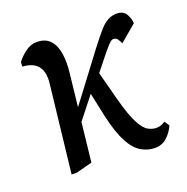

<svg xmlns="http://www.w3.org/2000/svg" viewBox="-93 -547 630 647"><g transform="rotate(-20 222.0 -224.0)"><path d="M62.1 0 97.5 -314Q106.5 -394.5 30.5 -398.5L31.1 -414.5Q44.8 -432.5 63.7 -446.2Q82.6 -460 103.6 -460Q134.8 -460 151.5 -441.5Q168.2 -423.1 172.7 -392.3Q177.2 -361.6 173 -325L159.9 -205.8L258.5 -336.5Q302.6 -396.2 330 -427.1Q357.4 -457.9 389 -457.9Q412.6 -457.9 422.5 -442.4Q432.3 -426.9 433.5 -407.5L374 -357Q369.4 -367.4 364.6 -374.2Q359.8 -381 349.4 -381Q343.6 -381 335.7 -373.3Q327.7 -365.6 311.7 -346.1Q295.7 -326.6 266.2 -289.2L293.4 -185.5Q310.4 -122.6 325.8 -94Q341.1 -65.4 356.3 -57.7Q371.4 -49.9 384.4 -49.9Q393.4 -49.9 401.8 -52.8Q410.2 -55.8 416.5 -60.4L428.5 -43Q418.8 -20.9 401.1 -4.4Q383.3 12 357.5 12Q332.5 12 309.2 -1.3Q285.9 -14.6 267.4 -48.7Q248.9 -82.7 235 -143.6L215.7 -233.6L153.9 -155.3L138.4 -14.9L80.9 0Z"/></g></svg>

Font: Ancizar Serif Light
Style: Italic
Weight: 300
Italic angle: -4°
Designer: Cesar Puertas, Viviana Monsalve, Julian Moncada, Julian Prieto, Jose Castro, Felipe Aragon, Mariel Hernandez, Sara Alarc
Version: Version 8.100